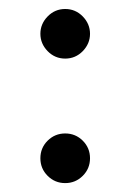

<svg xmlns="http://www.w3.org/2000/svg" viewBox="-20 -393 288 427"><path d="M85.9 -356.4Q102.1 -373 125 -373Q147.9 -373 164.1 -356.4Q180.2 -339.8 180.2 -317.9Q180.2 -295.9 164.1 -279.3Q147.9 -262.7 125 -262.7Q102.1 -262.7 85.9 -279.3Q69.8 -295.9 69.8 -317.9Q69.8 -339.8 85.9 -356.4ZM85.9 -80.1Q102.1 -96.2 125 -96.2Q147.9 -96.2 164.1 -80.1Q180.2 -64 180.2 -41Q180.2 -18.1 164.1 -2Q147.9 14.2 125 14.2Q102.1 14.2 85.9 -2Q69.8 -18.1 69.8 -41Q69.8 -64 85.9 -80.1Z"/></svg>

Font: EBGaramond
Style: Regular
Weight: 400
Version: Version 000.012g